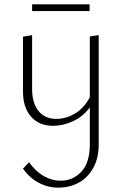

<svg xmlns="http://www.w3.org/2000/svg" viewBox="-20 -576 561 885"><path d="M393 -525H128V-556H393ZM435 -414V88Q435 155 408.5 200.5Q382 246 340 267.5Q298 289 249 289Q201 289 158.5 266.5Q116 244 86 201L114 172Q144 214 181.5 235.5Q219 257 259 257Q316 257 355 215.5Q394 174 394 89V-81Q363 -39 317 -17.5Q271 4 224 4Q161 4 123.5 -38Q86 -80 86 -154V-407L128 -414V-166Q128 -101 157.5 -64.5Q187 -28 240 -28Q284 -28 326 -53Q368 -78 394 -128V-408Z"/></svg>

Font: Ysabeau Infant Light
Style: Regular
Weight: 300
Designer: Christian Thalmann (Catharsis Fonts)
Version: Version 0.003